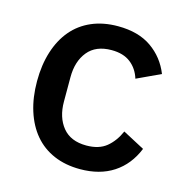

<svg xmlns="http://www.w3.org/2000/svg" viewBox="-86 -613 682 706"><g transform="rotate(15 255.0 -260.0)"><path d="M279 12Q223 12 179 -7Q135 -26 105 -61.5Q75 -97 59 -147.5Q43 -198 43 -260Q43 -322 59 -372.5Q75 -423 105 -458.5Q135 -494 179 -513Q223 -532 279 -532Q357 -532 407 -497Q457 -462 480 -404L390 -362Q379 -398 351.5 -419.5Q324 -441 279 -441Q219 -441 188.5 -403.5Q158 -366 158 -306V-213Q158 -153 188.5 -115.5Q219 -78 279 -78Q327 -78 355.5 -101.5Q384 -125 401 -164L484 -120Q458 -56 406 -22Q354 12 279 12Z"/></g></svg>

Font: IBM Plex Sans Thai Looped Medium
Style: Regular
Weight: 500
Designer: Mike Abbink, Paul van der Laan, Pieter van Rosmalen, Ben Mitchell, Mark Frömberg
Foundry: Bold Monday
Version: Version 1.1